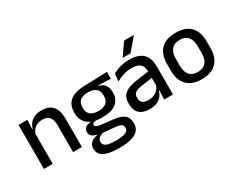

<svg xmlns="http://www.w3.org/2000/svg" viewBox="-106 -1171 2287 1847"><g transform="rotate(-30 1037.0 -248.0)"><path d="M386 0V-302Q386 -337.5 376.2 -363.5Q366.5 -389.5 344.2 -404Q322 -418.5 283.5 -418.5Q248 -418.5 222 -405.5Q196 -392.5 179.8 -370.5Q163.5 -348.5 156.5 -320.5L140.5 -388.5H161.5Q170 -419.5 189.5 -444.8Q209 -470 241.5 -485Q274 -500 322 -500Q379.5 -500 415 -478.2Q450.5 -456.5 467.2 -415Q484 -373.5 484 -313V0ZM62 0V-489H160L156 -374.5L160 -368.5V0Z M798.5 -148Q695.5 -148 640.5 -192Q585.5 -236 585.5 -317.5V-325.5Q585.5 -377 607 -414.8Q628.5 -452.5 675.8 -473.8Q723 -495 799.5 -497.5L1053.5 -506V-429.5L917.5 -435.5V-430Q946.5 -422.5 965.8 -406.8Q985 -391 995 -367.5Q1005 -344 1005 -312V-306.5Q1005 -229.5 952.8 -188.8Q900.5 -148 798.5 -148ZM794.5 110.5H807Q849.5 110.5 879 104.5Q908.5 98.5 924.2 85.5Q940 72.5 940 51V49.5Q940 24 922 11.2Q904 -1.5 859.5 -5.5L718.5 -19L743 -20Q719 -16 700.8 -7.8Q682.5 0.5 672.2 13.8Q662 27 662 46.5V47.5Q662 70.5 677.8 84.5Q693.5 98.5 723.2 104.5Q753 110.5 794.5 110.5ZM788.5 188.5Q721 188.5 672.2 176.8Q623.5 165 597.2 139.2Q571 113.5 571 71V69Q571 40.5 583.8 21Q596.5 1.5 618.8 -10.2Q641 -22 668.5 -26V-31Q632 -38.5 614.2 -55.8Q596.5 -73 596.5 -100.5V-101Q596.5 -120 605 -133.8Q613.5 -147.5 630.8 -155.8Q648 -164 674 -166.5V-177.5L777 -152.5L739.5 -154Q710 -153.5 698.8 -146.5Q687.5 -139.5 687.5 -126.5V-126Q687.5 -111 704.2 -103.8Q721 -96.5 761 -92L880 -79Q959 -70.5 995.5 -40.5Q1032 -10.5 1032 50.5V53Q1032 100 1004.8 130Q977.5 160 926.8 174.2Q876 188.5 805 188.5ZM797 -220Q835.5 -220 861.2 -231.2Q887 -242.5 900 -265Q913 -287.5 913 -320V-327.5Q913 -359.5 900.2 -381.5Q887.5 -403.5 862.2 -415Q837 -426.5 798.5 -426.5H796Q754.5 -426.5 728.5 -414.2Q702.5 -402 690.8 -379.8Q679 -357.5 679 -327V-320Q679 -287.5 692 -265Q705 -242.5 731.2 -231.2Q757.5 -220 797 -220Z M1398 0 1402 -116 1398.5 -131V-285L1399 -309.5Q1399 -366 1370.2 -392.5Q1341.5 -419 1278 -419Q1226.5 -419 1182.5 -404.5Q1138.5 -390 1103 -371L1112 -453Q1132 -464.5 1159 -475.5Q1186 -486.5 1220 -493.5Q1254 -500.5 1294.5 -500.5Q1350 -500.5 1388.5 -487.2Q1427 -474 1450.5 -449Q1474 -424 1484.8 -389Q1495.5 -354 1495.5 -311V0ZM1232.5 11Q1160 11 1121.5 -24.8Q1083 -60.5 1083 -126.5V-141.5Q1083 -211.5 1126.2 -245.2Q1169.5 -279 1262.5 -292L1409.5 -313L1415 -242L1274 -222Q1223.5 -215 1202 -197.8Q1180.5 -180.5 1180.5 -147V-140Q1180.5 -106.5 1201.2 -88.5Q1222 -70.5 1264.5 -70.5Q1303.5 -70.5 1331.5 -83.5Q1359.5 -96.5 1377 -118.2Q1394.5 -140 1401 -166.5L1414.5 -101H1396.5Q1388.5 -71 1370 -45.5Q1351.5 -20 1318.2 -4.5Q1285 11 1232.5 11ZM1347.5 -684H1455.5V-682.5L1339 -546.5H1253V-548Z M1812 12.5Q1704 12.5 1648 -45Q1592 -102.5 1592 -210.5V-280Q1592 -387.5 1648 -444.8Q1704 -502 1812 -502Q1920 -502 1975.8 -444.8Q2031.5 -387.5 2031.5 -280V-210.5Q2031.5 -102.5 1975.8 -45Q1920 12.5 1812 12.5ZM1812 -67Q1871.5 -67 1902.5 -102.5Q1933.5 -138 1933.5 -204.5V-286Q1933.5 -352 1902.5 -387.2Q1871.5 -422.5 1812 -422.5Q1752.5 -422.5 1721.5 -387.2Q1690.5 -352 1690.5 -286V-204.5Q1690.5 -138 1721.5 -102.5Q1752.5 -67 1812 -67Z"/></g></svg>

Font: Anek Bangla Medium
Style: Regular
Weight: 500
Designer: Sulekha Rajkumar (Bangla), Yesha Goshar (Latin)
Foundry: Ek Type
Version: Version 1.003